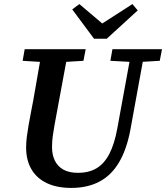

<svg xmlns="http://www.w3.org/2000/svg" viewBox="-20 -905 814 941"><path d="M220 -599 91 -607 101 -664H400L389 -607L258 -599ZM329 16Q259 16 209.5 -7.5Q160 -31 134 -75.5Q108 -120 108 -182Q108 -208 111.5 -235Q115 -262 120 -291L133 -361Q143 -411 151.5 -461.5Q160 -512 169 -562.5Q178 -613 187 -664H316L247 -291Q242 -263 238.5 -237.5Q235 -212 235 -183Q235 -147 248.5 -118.5Q262 -90 290 -74Q318 -58 362 -58Q416 -58 453.5 -80.5Q491 -103 516 -151Q541 -199 555 -276L626 -664H691L619 -269Q601 -173 563.5 -109.5Q526 -46 467.5 -15Q409 16 329 16ZM632 -601 521 -607 531 -664H774L763 -607L661 -601ZM369 -885 507 -768H447L629 -885L655 -854L503 -715H441L334 -859Z"/></svg>

Font: Source Serif 4 SemiBold
Style: Italic
Weight: 600
Italic angle: -12°
Designer: Frank Grießhammer
Foundry: Adobe Systems Incorporated
Version: Version 4.004;hotconv 1.0.116;makeotfexe 2.5.65601